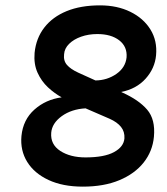

<svg xmlns="http://www.w3.org/2000/svg" viewBox="-20 -682 622 716"><path d="M289 14Q214 14 161 -10.8Q108 -35.5 81.5 -78.2Q55 -121 60 -175Q66 -235.5 108.2 -273.2Q150.5 -311 210 -319Q183.5 -333.5 159 -356.2Q134.5 -379 120 -411Q105.5 -443 109 -485Q114.5 -539.5 145.2 -579.2Q176 -619 228.5 -640.5Q281 -662 353 -662Q417 -662 466 -638Q515 -614 541 -572Q567 -530 562 -476Q557.5 -427 523.2 -388.8Q489 -350.5 432 -339L436 -337Q497.5 -309.5 528.8 -273Q560 -236.5 554 -172Q549 -118 515.8 -76Q482.5 -34 425 -10Q367.5 14 289 14ZM299 -95Q369 -95 405.2 -114.8Q441.5 -134.5 444 -166Q445.5 -191 431.2 -208.8Q417 -226.5 389 -239L299 -278Q246.5 -275 210.2 -248.8Q174 -222.5 171 -187Q167.5 -143.5 204.8 -119.2Q242 -95 299 -95ZM336 -382Q379.5 -382.5 413.8 -406.2Q448 -430 452 -468Q455 -508 424.8 -531.5Q394.5 -555 343 -555Q310 -555 282.5 -545.2Q255 -535.5 237.8 -518.5Q220.5 -501.5 219 -480Q216 -455.5 229.8 -439.8Q243.5 -424 272 -411Z"/></svg>

Font: Karla
Style: Bold Italic
Weight: 700
Italic angle: -8°
Designer: Jonathan Pinhorn
Version: Version 2.004;gftools[0.9.33]